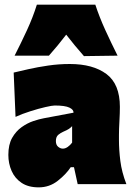

<svg xmlns="http://www.w3.org/2000/svg" viewBox="-20 -794 573 828"><path d="M147 14Q102 14 73 -5.5Q44 -25 30 -57Q16 -89 16 -126Q16 -170.5 32.2 -199.2Q48.5 -228 73 -245.5Q97.5 -263 123.5 -271.8Q149.5 -280.5 169 -284L297 -308Q298 -321 279.2 -330Q260.5 -339 216 -339Q205 -339 175.5 -332.2Q146 -325.5 110.8 -314.2Q75.5 -303 47 -290L39 -481Q64.5 -487 103 -495.8Q141.5 -504.5 187.2 -511.2Q233 -518 281 -518Q381 -518 439 -474.8Q497 -431.5 497 -333Q497 -307 495 -271.5Q493 -236 493 -212V-190Q493 -147.5 499 -99.8Q505 -52 525 0H315L299 -73H285Q265 -42.5 229 -14.2Q193 14 147 14ZM251 -153Q261.5 -153 272.2 -160.5Q283 -168 291 -179V-250Q285 -243.5 277.2 -238.2Q269.5 -233 253 -226Q242 -221.5 231.5 -212.8Q221 -204 221 -186Q221 -169 230.8 -161Q240.5 -153 251 -153ZM43 -554Q71 -609 96.5 -664.2Q122 -719.5 139 -774H391Q409 -719.5 434.2 -664.2Q459.5 -609 487 -554L342 -552Q301 -598.5 265.5 -644.5Q230.5 -598.5 191 -554Z"/></svg>

Font: Commissioner Flair Black
Style: Regular
Weight: 900
Designer: Kostas Bartsokas
Foundry: Kostas Bartsokas
Version: Version 1.000; ttfautohint (v1.8.3)